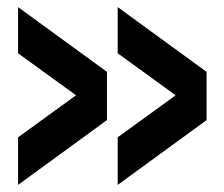

<svg xmlns="http://www.w3.org/2000/svg" viewBox="-20 -560 631 540"><path d="M30.8 -40V-173.8L193.8 -292L30.8 -410.2V-540L280.8 -357.9V-222.2ZM311 -40V-173.8L474.1 -292L311 -410.2V-540L561 -357.9V-222.2Z"/></svg>

Font: Overused Grotesk SemiBold
Style: Regular
Weight: 600
Version: Version 0.002